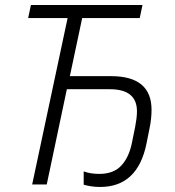

<svg xmlns="http://www.w3.org/2000/svg" viewBox="-20 -734 697 764"><path d="M378 10Q528 10 563 -163L575 -223Q583 -261 583 -297Q583 -431 422 -431H258L307 -662H536L547 -714H103L92 -662H249L108 0H166L246 -379H417Q525 -379 525 -291Q525 -277 523 -261.5Q521 -246 518 -230L506 -171Q495 -111 464 -76.5Q433 -42 375 -42Q340 -42 313 -52V1Q323 4 340.5 7Q358 10 378 10Z"/></svg>

Font: Noto Sans UI Light
Style: Italic
Weight: 300
Italic angle: -12°
Designer: Monotype Design Team
Foundry: Monotype Imaging Inc.
Version: Version 1.901